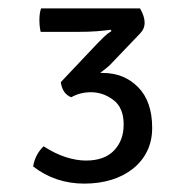

<svg xmlns="http://www.w3.org/2000/svg" viewBox="-20 -783 460 458"><path d="M314 -703 248 -634Q243 -628 235.5 -622Q228 -616 219 -609H225Q276 -609 309.5 -575Q343 -541 343 -478Q343 -447 331 -422.5Q319 -398 297 -380.5Q275 -363 245.5 -354Q216 -345 181 -345Q112 -345 59 -386Q64 -415 84 -434Q112 -416 137.5 -408Q163 -400 185 -400Q229 -400 252 -424Q275 -448 275 -486Q275 -526 250.5 -544.5Q226 -563 197 -563Q171 -563 150 -551Q129 -559 125 -587L211 -678Q220 -687 228 -695Q236 -703 246 -709L244 -712Q230 -710 211 -708.5Q192 -707 166 -707H77Q74 -720 74 -735Q74 -752 78 -763H314Q325 -744 325 -729Q325 -714 314 -703Z"/></svg>

Font: Signika
Style: Light
Weight: 300
Designer: Anna Giedrys
Foundry: Anna Giedrys
Version: Version 1.001